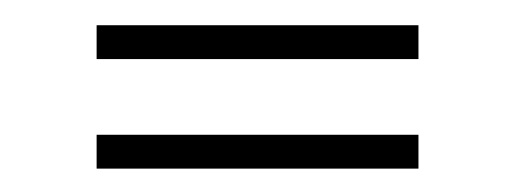

<svg xmlns="http://www.w3.org/2000/svg" viewBox="-20 -480 418 156"><path d="M58.5 -432V-459.5H320V-432ZM58.5 -343V-370.5H320V-343Z"/></svg>

Font: Big Shoulders Display ExtraLight
Style: Regular
Weight: 250
Designer: Patric King
Foundry: XO Type Co
Version: Version 2.002